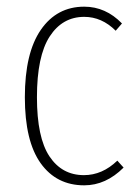

<svg xmlns="http://www.w3.org/2000/svg" viewBox="-20 -551 415 581"><path d="M234.9 -530.8Q299.8 -530.8 349.1 -480L330.1 -458Q288.1 -500 234.9 -500Q168.9 -500 130.4 -440.7Q91.8 -381.3 91.8 -256.8Q91.8 -134.8 129.6 -77.9Q167.5 -21 233.9 -21Q289.6 -21 335 -64.9L354 -43.9Q300.3 9.8 234.9 9.8Q150.9 9.8 103 -57.1Q55.2 -124 55.2 -256.8Q55.2 -390.6 103.5 -460.7Q151.9 -530.8 234.9 -530.8Z"/></svg>

Font: Fira Sans Compressed UltraLight
Style: Regular
Weight: 200
Width: 1
Designer: Carrois Corporate & Edenspiekermann AG
Foundry: Carrois Corporate GbR & Edenspiekermann AG
Version: Version 4.203;PS 004.203;hotconv 1.0.88;makeotf.lib2.5.64775